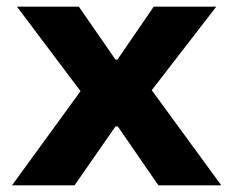

<svg xmlns="http://www.w3.org/2000/svg" viewBox="-20 -557 701 577"><path d="M16 0 222 -283 31 -537H217L327 -378H333L442 -537H630L436 -286L645 0H456L334 -177H327L204 0Z"/></svg>

Font: Hubot Sans
Style: Bold
Weight: 700
Designer: Deni Anggara
Foundry: GitHub, Inc., Subsidiary of Microsoft Corporation
Version: Version 2.000